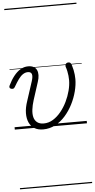

<svg xmlns="http://www.w3.org/2000/svg" viewBox="-100 -1056 791 1601"><g transform="rotate(-5 295.0 -255.0)"><path d="M237 19Q193 19 163.5 1Q134 -17 119 -50Q104 -83 104.5 -128.5Q105 -174 124 -229L176 -389Q189 -429 182.5 -448.5Q176 -468 150 -468Q129 -468 109.5 -455.5Q90 -443 71.5 -417.5Q53 -392 31 -354Q26 -346 20.5 -342.5Q15 -339 3 -341Q-10 -344 -13 -352.5Q-16 -361 -11 -370Q10 -414 36 -447Q62 -480 92 -498Q122 -516 157 -516Q184 -516 202 -506Q220 -496 228.5 -478Q237 -460 236.5 -435Q236 -410 226 -380L178 -231Q165 -190 160.5 -153.5Q156 -117 163 -89.5Q170 -62 190.5 -46Q211 -30 245 -30Q287 -30 323.5 -52.5Q360 -75 390 -112Q420 -149 441.5 -193.5Q463 -238 475 -284.5Q487 -331 487 -371Q487 -390 485 -408.5Q483 -427 479 -446.5Q475 -466 468 -486Q466 -496 469 -503.5Q472 -511 478.5 -515Q485 -519 494 -519Q505 -519 511 -513Q517 -507 522 -490Q528 -471 532 -451.5Q536 -432 538 -413Q540 -394 540 -376Q540 -328 526 -273.5Q512 -219 485.5 -167Q459 -115 422 -73Q385 -31 338 -6Q291 19 237 19ZM0 490H604V500H0ZM0 -20H604V0H0ZM0 -505H604V-500H0ZM0 -1010H604V-1000H0Z"/></g></svg>

Font: Playwrite BE VLG Guides
Style: Regular
Weight: 400
Designer: Veronika Burian, José Scaglione
Foundry: TypeTogether
Version: Version 1.003